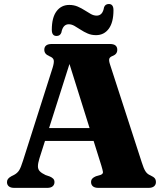

<svg xmlns="http://www.w3.org/2000/svg" viewBox="-20 -914 800 934"><path d="M176 -291H469L470.5 -228.5H173.5ZM245 -28Q245 -15.5 236.2 -7.8Q227.5 0 209 0H50Q32 0 23 -7.5Q14 -15 14 -28Q14 -37 18.8 -43.5Q23.5 -50 35 -56.5L48 -63Q64 -71.5 72.8 -85Q81.5 -98.5 92 -132.5L236 -584.5Q244 -610.5 241.2 -622Q238.5 -633.5 220.5 -640.5Q207 -646.5 201.2 -654Q195.5 -661.5 195.5 -672Q195.5 -685.5 204.5 -692.8Q213.5 -700 232 -700H514.5Q533 -700 541.8 -692.8Q550.5 -685.5 550.5 -672Q550.5 -661 544.8 -653.5Q539 -646 527 -641.5Q514 -636.5 511.5 -627.8Q509 -619 515.5 -599.5L670 -123Q679 -94 687.8 -80.5Q696.5 -67 711.5 -61Q727.5 -53.5 733 -46.5Q738.5 -39.5 738.5 -28Q738.5 -15.5 729.5 -7.8Q720.5 0 702 0H459.5Q440.5 0 431.8 -7.8Q423 -15.5 423 -28Q423 -38.5 428.8 -45Q434.5 -51.5 446.5 -56.5L469 -63Q482 -68 480.8 -77.5Q479.5 -87 473 -108.5L310.5 -626.5L329.5 -639L171.5 -142.5Q164.5 -119.5 164.5 -105Q164.5 -90.5 173.5 -81Q182.5 -71.5 201.5 -62.5L222 -55.5Q232.5 -51 238.8 -44.8Q245 -38.5 245 -28ZM447 -743Q425 -743 406.5 -751Q388 -759 372.2 -769.5Q356.5 -780 342.2 -788Q328 -796 314.5 -796Q286 -796 278.5 -755.5Q272.5 -739 255 -739Q232 -739 232 -769Q232 -828.5 255 -859.2Q278 -890 317 -890Q339.5 -890 358 -882Q376.5 -874 392.2 -863.8Q408 -853.5 422 -845.8Q436 -838 450 -838Q479.5 -838 486 -878Q491.5 -894.5 509.5 -894.5Q532 -894.5 532 -864.5Q532 -805 509 -774Q486 -743 447 -743Z"/></svg>

Font: Fraunces
Style: Bold
Weight: 700
Version: Version 1.000;[b76b70a41]